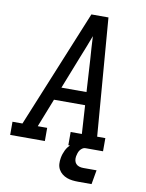

<svg xmlns="http://www.w3.org/2000/svg" viewBox="-109 -804 808 1063"><g transform="rotate(10 295.0 -272.5)"><path d="M-10 0V-74H46L317 -735H413L466 -74H512V0H317V-74H380L370 -234H195L132 -74H185V0ZM224 -307H365L354 -490Q351 -522 349.5 -554Q348 -586 346 -618Q334 -586 321.5 -554Q309 -522 296 -490ZM406 190Q389 190 372.5 188Q356 186 341.5 180.5Q327 175 314.5 165Q302 155 294.5 141Q287 127 286 110.5Q285 94 288 77Q292 54 302.5 32.5Q313 11 331.5 -5Q350 -21 373 -27.5Q396 -34 418 -34L413 0Q404 0 396 5.5Q388 11 382.5 19Q377 27 374.5 35.5Q372 44 370 53Q368 65 370 76Q372 87 379 95Q386 103 397 106.5Q408 110 420 110H495L481 190Z"/></g></svg>

Font: Iosevka Etoile Oblique
Style: Regular
Weight: 400
Italic angle: -9°
Designer: Belleve Invis
Foundry: Belleve Invis
Version: Version 15.5.2; ttfautohint (v1.8.4)